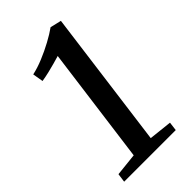

<svg xmlns="http://www.w3.org/2000/svg" viewBox="-230 -824 896 896"><g transform="rotate(-45 217.5 -376.0)"><path d="M34 -43.5 146.5 -55.5 223.5 -634Q205 -628.5 183.5 -622.5Q162 -616.5 138.8 -611Q115.5 -605.5 91 -601.5L82 -654Q117 -661.5 156.2 -677.8Q195.5 -694 232 -713.8Q268.5 -733.5 295 -752.5L350 -739.5L259.5 -56L374 -43.5L368.5 0H28Z"/></g></svg>

Font: Merriweather 24pt Medium
Style: Italic
Weight: 500
Italic angle: -7.8°
Version: Version 2.101